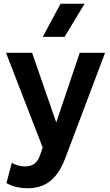

<svg xmlns="http://www.w3.org/2000/svg" viewBox="-20 -782 588 1026"><path d="M127.5 224Q98 224 69.5 217.8Q41 211.5 14.5 196.5L43 88Q58.5 97.5 77.5 102.5Q96.5 107.5 112 107.5Q144 107.5 164 92.8Q184 78 194.5 46L208 6L12 -500H151.5L280.5 -127.5L406 -500H541.5L328.5 64.5Q304.5 126 274 160.8Q243.5 195.5 206.8 209.8Q170 224 127.5 224ZM208.5 -585 303.5 -762H432L325 -585Z"/></svg>

Font: Geologica EX Med
Style: Regular
Weight: 500
Designer: Sindre Bremnes, Frode Helland
Foundry: Monokrom Skriftforlag AS
Version: Version 1.010;gftools[0.9.28]